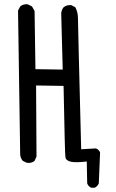

<svg xmlns="http://www.w3.org/2000/svg" viewBox="-20 -772 540 894"><path d="M405 102Q391 96 386 82L384 -20Q333 -14 310 -19Q287 -24 284.5 -40.5Q282 -57 276 -372L148 -374L150 -43L141 -23Q127 -11 105 -14L86 -23Q76 -35 74 -51L64 -723L74 -742Q88 -754 109 -752L129 -742L141 -721L145 -450L272 -448L265 -711Q267 -727 276 -738Q290 -750 312 -748L331 -738Q343 -715 343 -686.5Q343 -658 358 -77L427 -81Q441 -75 446 -62L440 82Q434 96 421 102Z"/></svg>

Font: NaniFont Regular
Style: Regular
Weight: 400
Designer: Nanigashitei
Version: Version 1.036